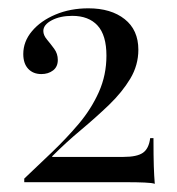

<svg xmlns="http://www.w3.org/2000/svg" viewBox="-20 -447 433 471"><path d="M359.7 4Q354 1.6 334.7 0.8Q315.3 0 295.2 0H39.5V-8.9Q72.6 -40.3 107.7 -73.8Q142.7 -107.3 173.4 -143.5Q204 -179.8 222.6 -221.4Q241.1 -262.9 241.1 -310.5Q241.1 -360.5 219.4 -384.3Q197.6 -408.1 157.3 -408.1Q127.4 -408.1 106.9 -397.2Q86.3 -386.3 86.3 -371Q86.3 -360.5 95.2 -350Q104 -339.5 112.9 -327.4Q121.8 -315.3 121.8 -300Q121.8 -283.1 110.1 -274.2Q98.4 -265.3 81.5 -265.3Q61.3 -265.3 49.2 -278.2Q37.1 -291.1 37.1 -314.5Q37.1 -345.2 58.5 -370.6Q79.8 -396 116.1 -411.3Q152.4 -426.6 196.8 -426.6Q252.4 -426.6 285.9 -400Q319.4 -373.4 319.4 -325Q319.4 -287.1 299.6 -254Q279.8 -221 247.6 -189.9Q215.3 -158.9 178.6 -128.2Q141.9 -97.6 108.1 -63.7V-62.1H283.1Q316.1 -62.1 330.6 -72.2Q345.2 -82.3 348.4 -108.1H356.5Q356.5 -62.9 357.3 -39.1Q358.1 -15.3 359.7 4Z"/></svg>

Font: Playfair 144pt SemiCondensed Light
Style: Regular
Weight: 300
Width: 4
Designer: Claus Eggers Sørensen
Foundry: Claus Eggers Sørensen
Version: Version 2.203